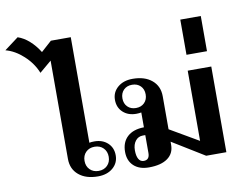

<svg xmlns="http://www.w3.org/2000/svg" viewBox="-266 -1094 1536 1236"><g transform="rotate(-10 501.5 -476.0)"><path d="M106 -134V-777L28 -711Q2 -776 -53 -826.5Q-108 -877 -169 -893L-77 -962Q-38 -949 -2.5 -917.5Q33 -886 61 -841L130 -903H260V-213Q272 -216 293 -216Q346 -216 379.5 -185Q413 -154 413 -104Q413 -54 375.5 -22Q338 10 278 10Q199 10 152.5 -29Q106 -68 106 -134ZM367 -103Q367 -138 345 -160Q323 -182 288 -182Q253 -182 231 -160Q209 -138 209 -103Q209 -68 231 -46Q253 -24 288 -24Q323 -24 345 -46Q367 -68 367 -103Z M1118 -560V0H986L776 -129V-108Q776 -52 733 -21Q690 10 611 10Q548 10 512 -23.5Q476 -57 476 -115Q476 -178 514.5 -213.5Q553 -249 623 -250V-347Q608 -344 590 -344Q537 -344 503.5 -375Q470 -406 470 -456Q470 -506 507.5 -538Q545 -570 605 -570Q684 -570 730.5 -531Q777 -492 777 -426V-210L964 -101V-560ZM671 -457Q671 -491 650 -512Q629 -533 595 -533Q561 -533 540 -512Q519 -491 519 -457Q519 -423 540 -402Q561 -381 595 -381Q629 -381 650 -402Q671 -423 671 -457ZM623 -199H607Q577 -199 558.5 -175.5Q540 -152 540 -114Q540 -77 551.5 -57Q563 -37 585 -37Q623 -37 623 -82Z M974 -892H1108V-662H974Z"/></g></svg>

Font: Fahkwang
Style: Bold
Weight: 700
Designer: Suppakit Chalermlarp | Katatrad Co.,Ltd.
Foundry: Cadson Demak Co.,Ltd.
Version: Version 1.000; ttfautohint (v1.6)